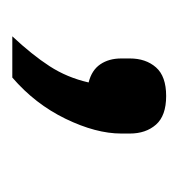

<svg xmlns="http://www.w3.org/2000/svg" viewBox="-9 -148 290 312"><g transform="rotate(90 136.0 8.0)"><path d="M136 -117Q168 -117 182.5 -100.5Q197 -84 197 -58V-44Q197 -3 173 46.5Q149 96 106 133H39Q69 101 87.5 72.5Q106 44 114 9Q94 4 84.5 -10Q75 -24 75 -44V-58Q75 -84 89.5 -100.5Q104 -117 136 -117Z"/></g></svg>

Font: IBM Plex Sans Thai
Style: Regular
Weight: 400
Designer: Mike Abbink, Paul van der Laan, Pieter van Rosmalen, Ben Mitchell, Mark Frömberg
Foundry: Bold Monday
Version: Version 1.2